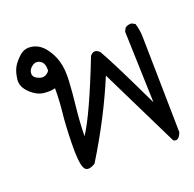

<svg xmlns="http://www.w3.org/2000/svg" viewBox="-94 -394 688 680"><g transform="rotate(-20 250.0 -54.5)"><path d="M449.2 185.5Q330.1 -57.6 303.7 -111.3Q246.1 27.3 159.2 168Q126 188.5 116.2 165Q106.4 141.6 107.9 72.3Q109.4 2.9 114.3 -41Q119.1 -85 119.1 -130.9Q103.5 -126 77.1 -128.4Q50.8 -130.9 25.9 -154.8Q1 -178.7 4.4 -206.1Q7.8 -233.4 17.1 -250Q26.4 -266.6 45.9 -284.2Q65.4 -301.8 92.8 -296.9Q120.1 -292 139.6 -267.6Q159.2 -243.2 168 -212.4Q176.8 -181.6 174.3 -138.2Q171.9 -94.7 166 -42Q160.2 10.7 159.2 64.5Q201.2 2 278.3 -195.3Q295.9 -215.8 314.5 -195.3Q346.7 -139.6 429.7 35.2L420.9 -234.4L427.7 -247.1Q437.5 -254.9 452.1 -253.9L464.8 -247.1Q472.7 -221.7 473.1 -193.8Q473.6 -166 479.5 166Q467.8 197.3 449.2 185.5ZM117.2 -197.3Q119.1 -225.6 103.5 -235.4Q87.9 -245.1 72.8 -234.4Q57.6 -223.6 57.6 -208Q57.6 -192.4 79.6 -184.6Q101.6 -176.8 117.2 -197.3Z"/></g></svg>

Font: NaikaiFont
Style: Regular
Weight: 400
Version: Version 1.67